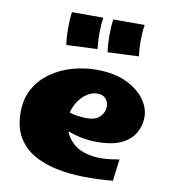

<svg xmlns="http://www.w3.org/2000/svg" viewBox="-78 -748 738 824"><g transform="rotate(10 290.5 -336.5)"><path d="M468 2Q404 8 340.5 7Q277 6 220.5 -6Q164 -18 120.5 -43.5Q77 -69 52 -112Q27 -155 27 -219Q27 -279 52 -323Q77 -367 119 -396.5Q161 -426 212.5 -440.5Q264 -455 316 -455Q395 -455 448 -429.5Q501 -404 528 -366Q555 -328 554 -288Q554 -255 537 -223Q520 -191 480 -170.5Q440 -150 369 -150Q306 -150 243 -174Q254 -143 282 -119.5Q310 -96 358.5 -87.5Q407 -79 480 -93ZM338 -355Q316 -355 294 -341Q272 -327 256.5 -304Q241 -281 235 -254Q268 -243 312 -243Q349 -243 368 -262Q387 -281 387 -307Q387 -326 375 -340.5Q363 -355 338 -355ZM170 -537Q165 -569 165 -609Q165 -649 169 -680H306Q301 -646 301 -610.5Q301 -575 305 -543ZM350 -537Q345 -569 345 -609Q345 -649 349 -680H486Q481 -646 481 -610.5Q481 -575 485 -543Z"/></g></svg>

Font: Marhey ExtraBold
Style: Regular
Weight: 800
Designer: Nur Syamsi & Bustanul Arifin
Foundry: Namelatype
Version: Version 1.000; ttfautohint (v1.8.4.7-5d5b)